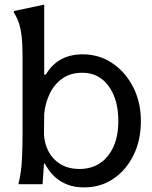

<svg xmlns="http://www.w3.org/2000/svg" viewBox="-20 -800 662 834"><path d="M78 -222V-553Q78 -607 74 -641.5Q70 -676 62 -700Q54 -724 40 -746V-752L172 -780V-476H179Q231 -564 339 -564Q411 -564 468 -525.5Q525 -487 558.5 -421.5Q592 -356 592 -274Q592 -191 560 -126Q528 -61 472.5 -23.5Q417 14 346 14Q304 14 273.5 2Q243 -10 223 -27.5Q203 -45 191.5 -62Q180 -79 175 -89H171L165 0H60Q73 -54 75.5 -110Q78 -166 78 -222ZM171 -215Q176 -148 217 -107Q258 -66 325 -66Q403 -66 448.5 -122.5Q494 -179 494 -274Q494 -369 451.5 -426.5Q409 -484 338 -484Q285 -484 249.5 -458Q214 -432 195 -391Q176 -350 172 -305Z"/></svg>

Font: Faculty Glyphic
Style: Regular
Weight: 400
Designer: Koto Studio, Dylan Young
Foundry: Koto Studio
Version: Version 1.004; ttfautohint (v1.8.4.7-5d5b)